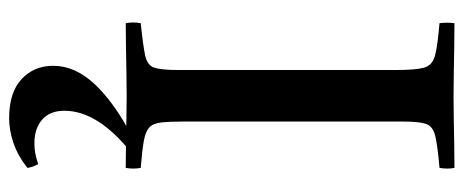

<svg xmlns="http://www.w3.org/2000/svg" viewBox="-310 -430 991 410"><g transform="rotate(90 185.0 -225.5)"><path d="M240 -589V-124Q240 -93 242 -75Q244 -57 253 -49Q262 -41 282 -37.5Q302 -34 339 -31Q342 -15 339 1Q319 1 290 0.5Q261 0 232.5 -0.5Q204 -1 185 -1Q166 -1 137.5 -0.5Q109 0 80.5 0.5Q52 1 30 1Q27 -14 30 -31Q78 -36 99 -40.5Q120 -45 125 -60Q130 -75 130 -111V-576Q130 -618 125 -636Q120 -654 99 -659.5Q78 -665 30 -669Q28 -684 30 -701Q51 -701 80.5 -700.5Q110 -700 139 -699.5Q168 -699 187 -699Q206 -699 234 -699.5Q262 -700 291 -700.5Q320 -701 339 -701Q342 -686 339 -669Q292 -665 271 -660Q250 -655 245 -640Q240 -625 240 -589ZM271 -12H308Q217 60 217 132Q217 163 236 179.5Q255 196 286 196Q300 196 311 193.5Q322 191 331 188Q338 201 339 211Q314 231 286.5 240.5Q259 250 233 250Q178 250 149.5 223.5Q121 197 121 156Q121 109 160.5 67Q200 25 271 -12Z"/></g></svg>

Font: Castoro
Style: Regular
Weight: 400
Designer: John Hudson
Foundry: Tiro Typeworks Ltd.
Version: Version 2.04